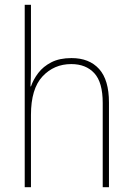

<svg xmlns="http://www.w3.org/2000/svg" viewBox="-20 -780 553 800"><path d="M109 -495Q109 -472 108.5 -455.5Q108 -439 107 -420H109Q119 -449 139.5 -476Q160 -503 194 -520.5Q228 -538 278 -538Q352 -538 393 -492.5Q434 -447 434 -353V0H408V-351Q408 -437 373 -475Q338 -513 277 -513Q205 -513 157 -461.5Q109 -410 109 -301V0H83V-760H109Z"/></svg>

Font: Noto Sans Myanmar SemiCondensed Thin
Style: Regular
Weight: 100
Width: 4
Designer: Monotype Design Team
Foundry: Monotype Imaging Inc.
Version: Version 2.107; ttfautohint (v1.8.4.7-5d5b)